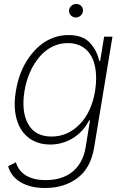

<svg xmlns="http://www.w3.org/2000/svg" viewBox="-20 -730 632 966"><path d="M60 86.3Q65.7 106.2 77.4 122.5Q89.1 138.8 107.6 150.9Q126.1 163 151.6 169.6Q177.2 176.1 210.2 176.1Q250.7 176.1 284.6 165.7Q318.5 155.2 344.3 134.4Q370 113.6 387.1 82.7Q404.1 51.8 410.9 11L432.9 -124.6H428.6Q414.1 -96.6 393.5 -73.9Q372.9 -51.1 347.8 -35.5Q322.8 -19.9 293.7 -11.4Q264.6 -2.8 232.6 -2.8Q184.3 -2.8 147.4 -22Q110.4 -41.2 87.5 -76.5Q64.6 -111.9 57 -161.8Q49.4 -211.6 60 -272.7Q67.1 -314.6 79.5 -350.3Q92 -386 111.2 -418.3Q130.3 -449.9 153.6 -475.1Q176.8 -500.4 203.8 -517.8Q230.8 -535.2 261 -544.4Q291.2 -553.6 324.2 -553.6Q396.3 -553.6 431.8 -515.3Q467.7 -476.6 479 -423.7H484L503.9 -545.5H545.8L453.5 12.8Q436.4 116.1 369.7 165.8Q302.6 215.9 207 215.9Q169 215.9 138 208.3Q106.9 200.6 83.1 186.4Q59.3 172.2 43.7 152Q28.1 131.7 21 106.5ZM121.1 -106.9Q155.9 -43 239.7 -43Q320.3 -43 381 -104.8Q440.7 -165.5 458.5 -273.1Q469.5 -341.3 457.7 -396.3Q452.1 -423.7 440.5 -445.1Q429 -466.6 411.8 -481.9Q394.5 -497.2 371.8 -505.1Q349.1 -513.1 321.4 -513.1Q289.4 -513.1 262.3 -503.2Q235.1 -493.3 212.4 -475.9Q189.6 -458.5 171.5 -435.2Q153.4 -411.9 139.7 -385.3Q126.1 -358.7 117 -329.9Q108 -301.1 103.3 -273.1Q86.6 -168.7 121.1 -106.9ZM327.4 -677.9Q327.8 -684.3 330.8 -690.2Q333.8 -696 338.8 -700.5Q343.8 -704.9 350.1 -707.6Q356.5 -710.2 363.3 -710.2Q371.1 -710.2 377.7 -707.4Q384.2 -704.5 388.8 -699.8Q393.5 -695 395.8 -688.4Q398.1 -681.8 397.4 -674.4Q397 -668 394 -662.1Q391 -656.2 386 -651.8Q381 -647.4 374.8 -644.7Q368.6 -642 361.5 -642Q354 -642 347.5 -644.9Q340.9 -647.7 336.3 -652.5Q331.7 -657.3 329.2 -663.9Q326.7 -670.5 327.4 -677.9Z"/></svg>

Font: Inter P Extra Light
Style: Italic
Weight: 200
Italic angle: 9.39999°
Designer: Rasmus Andersson
Foundry: rsms
Version: Version 3.018;git-588b23468